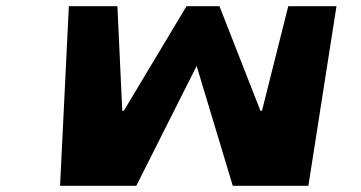

<svg xmlns="http://www.w3.org/2000/svg" viewBox="-20 -597 1161 617"><path d="M728 0H971L1061.3 -577H906.3L821.9 -241H816.9L685.3 -577H579.3L377.9 -241H372.9L357.3 -577H201.3L173 0H418L611.9 -385Z"/></svg>

Font: Hussar Milosc
Style: Obl
Weight: 700
Foundry: Cannot Into Space Fonts
Version: Version 1.02